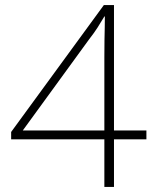

<svg xmlns="http://www.w3.org/2000/svg" viewBox="-20 -738 610 758"><path d="M392 0V-188H24V-217L390 -718H430V-223H558V-188H430V0ZM70 -223H392V-512Q392 -554 392.5 -580.5Q393 -607 393.5 -628Q394 -649 394 -673H392Q377 -648 365 -629Q353 -610 332 -583Z"/></svg>

Font: Noto Sans Symbols ExtraLight
Style: Regular
Weight: 250
Version: Version 2.002